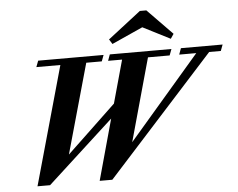

<svg xmlns="http://www.w3.org/2000/svg" viewBox="-58 -953 1281 1035"><g transform="rotate(-5 582.0 -435.0)"><path d="M905.8 -743.7 888.7 -718.3 740.7 -793.5 572.8 -717.8 556.6 -743.7 735.4 -882.3H770.5ZM103.5 11.2 283.2 -629.4H153.3L166 -663.1H520L507.3 -629.4H423.3L287.1 -144.5L552.7 -397L617.2 -629.4H541.5L553.7 -663.1H887.2L874.5 -629.4H757.3L632.8 -181.2L1018.6 -629.4H926.3L938.5 -663.1H1164.1L1151.4 -629.4H1088.4L508.3 11.2H439.9L530.8 -317.9L171.4 11.2Z"/></g></svg>

Font: Elstob 10pt
Style: Bold Italic
Weight: 700
Italic angle: -20°
Designer: Peter S. Baker
Version: Version 1.015